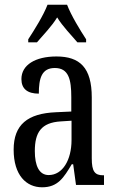

<svg xmlns="http://www.w3.org/2000/svg" viewBox="-20 -786 494 816"><path d="M100 -619V-606H137C165 -639 199 -673 223 -712C247 -673 281 -639 309 -606H346V-619C321 -657 282 -721 265 -766H182C165 -721 125 -657 100 -619ZM159 10C226 10 251 -31 285 -88H291L303 0H422V-41H419C383 -41 370 -57 370 -113V-372C370 -499 319 -546 220 -546C130 -546 71 -510 71 -450C71 -409 96 -388 145 -388C145 -453 157 -497 213 -497C272 -497 283 -448 283 -373V-312L218 -309C97 -304 38 -256 38 -150C38 -41 92 10 159 10ZM187 -42C146 -42 128 -82 128 -144C128 -223 155 -265 238 -270L284 -273V-191C284 -106 246 -42 187 -42Z"/></svg>

Font: Noto Serif Lao ExtCond
Style: Regular
Weight: 400
Width: 2
Designer: Monotype Design Team
Foundry: Monotype Imaging Inc.
Version: Version 2.004